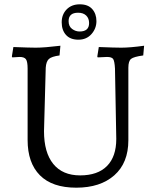

<svg xmlns="http://www.w3.org/2000/svg" viewBox="-20 -858 721 890"><path d="M227 -98C198.3 -133.3 184 -184 184 -250L192 -544C193.3 -563.3 198.2 -576.8 206.5 -584.5C214.8 -592.2 231.3 -597.7 256 -601L260 -646C210.7 -640 172.7 -637 146 -637C126.7 -637 92 -638 42 -640L35 -596L37 -592L71 -594C85.7 -594 95.5 -590.3 100.5 -583C105.5 -575.7 108 -561.3 108 -540V-209C108 -138.3 127 -83.8 165 -45.5C203 -7.2 259.2 12 333.5 12C407.8 12 466.7 -7.2 510 -45.5C553.3 -83.8 575 -138 575 -208V-544C575 -564.7 579.2 -578.3 587.5 -585C595.8 -591.7 614.7 -597 644 -601L648 -646C604.7 -640 569.3 -637 542 -637C522.7 -637 488 -638 438 -640L431 -596L433 -592L476 -594C490.7 -594 500.2 -590.8 504.5 -584.5C508.8 -578.2 511.7 -563.3 513 -540L519 -214C519 -159.3 504.7 -117.5 476 -88.5C447.3 -59.5 405.8 -45 351.5 -45C297.2 -45 255.7 -62.7 227 -98ZM349 -712C336.3 -712 324.7 -716 314 -724C303.3 -732 298 -744 298 -760C298 -786 312.7 -799 342 -799C358 -799 370.5 -794.7 379.5 -786C388.5 -777.3 393 -765.7 393 -751C393 -725 378.3 -712 349 -712ZM404 -700C419.3 -717.3 427 -737.3 427 -760C427 -782.7 420.5 -801.3 407.5 -816C394.5 -830.7 375.3 -838 350 -838C324.7 -838 304.3 -830.2 289 -814.5C273.7 -798.8 266 -778.8 266 -754.5C266 -730.2 272.7 -710.7 286 -696C299.3 -681.3 318.5 -674 343.5 -674C368.5 -674 388.7 -682.7 404 -700Z"/></svg>

Font: Alegreya SC
Style: Regular
Weight: 400
Designer: Juan Pablo del Peral
Foundry: Juan Pablo del Peral
Version: Version 1.003